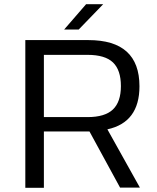

<svg xmlns="http://www.w3.org/2000/svg" viewBox="-20 -889 743 910"><path d="M549 0 404 -266H188V1H100V-699H399Q641 -699 641 -480Q641 -309 489 -276L643 0ZM188 -334H395Q477 -334 515 -370Q553 -406 553 -481Q553 -557 515.5 -593Q478 -629 395 -629H188ZM284 -749 388 -869H469L353 -749Z"/></svg>

Font: Fivo Sans
Style: Regular
Weight: 400
Designer: Alexander Slobzheninov
Foundry: Alexander Slobzheninov
Version: 1.0